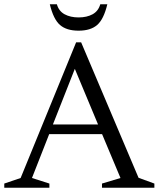

<svg xmlns="http://www.w3.org/2000/svg" viewBox="-27 -878 742 898"><path d="M621 -46.5 695 -19.5V0H450V-19.5L536.5 -45.5L450.5 -250.5H203L122.5 -45.5L204 -19.5V0H-7V-19.5L69.5 -45.5L329 -680H352.5ZM220.5 -296H431.5L323 -556ZM340.5 -796.5Q379 -796.5 406 -811.2Q433 -826 442 -858H475Q458 -787.5 427.2 -761Q396.5 -734.5 340.5 -734.5Q284.5 -734.5 253.8 -761Q223 -787.5 206 -858H239Q248 -826 275.2 -811.2Q302.5 -796.5 340.5 -796.5Z"/></svg>

Font: Newsreader Text
Style: Regular
Weight: 400
Designer: Hugues Gentile
Foundry: Production Type
Version: Version 1.002